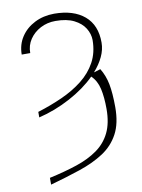

<svg xmlns="http://www.w3.org/2000/svg" viewBox="-100 -790 792 1071"><g transform="rotate(-10 296.0 -255.0)"><path d="M100.9 -167.6V-198.9Q174.4 -221.6 240.6 -251.4Q306.8 -281.2 358.1 -321.6Q409.4 -361.9 438.9 -416Q468.4 -470.2 468.8 -541.2Q468.4 -576.3 448.5 -608.5Q428.6 -640.6 387.6 -661.2Q346.6 -681.8 282.7 -681.8Q236.2 -681.8 197.6 -661.6Q159.1 -641.3 136.2 -607.1Q113.3 -572.8 113.6 -529.8H65.3Q65.7 -586.3 94.3 -629.6Q122.9 -672.9 172.1 -697.8Q221.2 -722.7 282.7 -723Q392 -722.7 454 -670.1Q516 -617.5 515.6 -518.5Q515.6 -478.7 496.8 -438.9Q478 -399.1 445 -361.9L483 -373.6Q508.5 -332 518.3 -281.2Q528.1 -230.5 528.4 -150.6Q528.4 -58.6 496.4 0.5Q464.5 59.7 407 97.3Q349.4 134.9 271.3 161.2Q193.2 187.5 100.9 213.1V174.7Q187.5 155.9 257.3 132.6Q327.1 109.4 376.6 74Q426.1 38.7 452.4 -15.3Q478.7 -69.2 478.7 -149.1Q478.7 -215.9 467.9 -263.8Q457 -311.8 425.8 -341.6Q366.1 -282.3 279.5 -236Q192.8 -189.6 100.9 -167.6Z"/></g></svg>

Font: Inter UI Thin
Style: Regular
Weight: 100
Designer: Rasmus Andersson
Foundry: rsms
Version: 3.2;8d6f07862